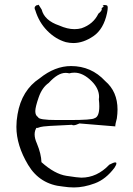

<svg xmlns="http://www.w3.org/2000/svg" viewBox="-20 -814 585 843"><path d="M305 9Q348 9 396.5 -9Q445 -27 483 -78Q491 -90 491 -97Q491 -101 486 -101Q479 -101 460 -91Q406 -34 337 -34Q323 -34 271.5 -42Q220 -50 162 -102Q161 -138 142 -184Q132 -206 132 -224Q132 -243 143 -257H141Q139 -257 139 -256L141 -254V-253Q141 -252 142 -252Q145 -252 158 -256.5Q171 -261 296 -266Q298 -264 303 -264Q312 -264 329 -272L487 -259Q486 -259 486 -261Q486 -268 493 -294Q496 -315 496 -333Q496 -412 442 -458Q381 -524 292 -524Q221 -524 154 -470Q75 -418 57 -312Q52 -284 52 -257Q52 -176 103.5 -90Q155 -4 256 5Q281 9 305 9ZM286 -287H230Q149 -287 147 -300Q135 -307 135 -326Q135 -344 150 -387Q165 -430 194 -450Q234 -494 268 -494Q276 -494 284 -492Q295 -495 307 -495Q345 -495 383 -457Q415 -425 415 -388L414 -378Q416 -361 416 -347Q416 -301 395 -295Q384 -287 286 -287ZM302 -625Q346 -625 390.5 -655.5Q435 -686 450 -757Q453 -771 453 -780Q453 -789 448.5 -790.5Q444 -792 437 -792H430Q435 -790 435 -787Q435 -784 426 -778L427 -774Q427 -766 412 -754Q390 -708 338 -690Q323 -686 307 -686Q276 -686 240 -702Q175 -724 163 -772L149 -794Q149 -791 141 -791Q132 -786 132 -779Q132 -774 135 -769Q151 -716 187.5 -679Q224 -642 269 -629Q286 -625 302 -625Z"/></svg>

Font: Xiaobo Songti 小帛宋体
Style: Regular
Weight: 400
Version: Version 1.501;March 17, 2024;FontCreator 14.0.0.2814 64-bit